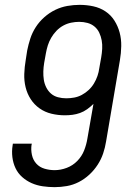

<svg xmlns="http://www.w3.org/2000/svg" viewBox="-20 -763 540 791"><path d="M205 8Q181 8 156.5 4.5Q132 1 110.5 -8.5Q89 -18 71.5 -33.5Q54 -49 44 -70Q34 -91 31 -115.5Q28 -140 32 -164Q32 -166 32.5 -167.5Q33 -169 33 -171H111Q111 -170 111 -169Q111 -168 110 -167Q107 -146 111.5 -125Q116 -104 129.5 -89Q143 -74 163.5 -68Q184 -62 205 -62Q230 -62 255 -71.5Q280 -81 298.5 -100Q317 -119 326.5 -143Q336 -167 340 -192L365 -335Q353 -323 339 -313Q325 -303 309.5 -297.5Q294 -292 278.5 -290Q263 -288 247 -288Q219 -288 192 -294.5Q165 -301 143 -316.5Q121 -332 106.5 -354.5Q92 -377 85.5 -403.5Q79 -430 80 -458.5Q81 -487 86 -516L92 -555Q97 -580 105 -604.5Q113 -629 127.5 -651.5Q142 -674 163 -692.5Q184 -711 208 -722.5Q232 -734 257.5 -738.5Q283 -743 308 -743Q337 -743 364.5 -737Q392 -731 414.5 -716Q437 -701 451.5 -678Q466 -655 473 -628.5Q480 -602 479.5 -573Q479 -544 474 -515L417 -180Q413 -155 405 -131Q397 -107 382.5 -84.5Q368 -62 348 -43.5Q328 -25 304.5 -13Q281 -1 255.5 3.5Q230 8 205 8ZM253 -358Q269 -358 285.5 -361Q302 -364 317 -372Q332 -380 345 -392Q358 -404 367 -419Q376 -434 381.5 -450Q387 -466 389 -482L397 -527Q400 -544 401 -562Q402 -580 399 -596.5Q396 -613 389 -628Q382 -643 369.5 -653.5Q357 -664 340.5 -668.5Q324 -673 306 -673Q290 -673 273 -669.5Q256 -666 240.5 -657.5Q225 -649 212.5 -636Q200 -623 191 -607.5Q182 -592 177 -576Q172 -560 169 -543L162 -504Q159 -486 158.5 -468.5Q158 -451 160.5 -434.5Q163 -418 170.5 -403Q178 -388 190 -377.5Q202 -367 218.5 -362.5Q235 -358 253 -358Z"/></svg>

Font: iosevka_custom_sans_ss08
Style: Italic
Weight: 400
Italic angle: -10°
Designer: Belleve Invis
Foundry: Belleve Invis
Version: Version 10.3.0; ttfautohint (v1.8.3)